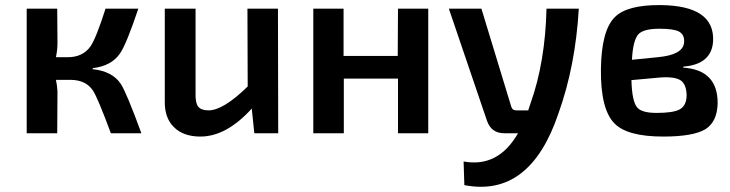

<svg xmlns="http://www.w3.org/2000/svg" viewBox="-20 -524 2869 755"><path d="M344 -252Q422 -244 455 -194Q477 -161 536 0H416Q364 -140 346 -167Q319 -209 259 -210H200Q205 -187 206 -164L205 0H85V-490H205L206 -354Q206 -329 200 -299H246Q306 -299 336 -342Q358 -374 395 -490H524Q477 -350 452 -314Q419 -265 345 -256Z M1074 0H980L970 -97Q870 13 768 13Q700 13 663 -25Q627 -61 628 -125V-490H749V-157Q748 -120 759 -105Q771 -90 800 -90Q858 -90 954 -184L953 -490H1073Z M1664 0H1545V-215H1332V0H1212V-490H1331V-304H1544L1545 -490H1664Z M2256 -490Q2243 -265 2176 -78Q2064 254 1806 204L1803 111Q1939 136 2017 0H1963Q1912 0 1895 -49L1745 -490H1873L1990 -106Q1994 -90 2010 -90H2057L2066 -117Q2124 -279 2129 -490Z M2667 -258Q2803 -249 2802 -117Q2800 -45 2754 -16Q2706 13 2588 13Q2446 13 2396 -39Q2341 -95 2343 -253Q2345 -405 2398 -457Q2446 -505 2577 -504Q2792 -502 2784 -361Q2778 -271 2667 -262ZM2566 -299Q2665 -308 2670 -356Q2673 -387 2650 -400Q2629 -411 2573 -411Q2510 -411 2490 -389Q2469 -365 2465 -289ZM2463 -209Q2465 -125 2486 -101Q2504 -80 2562 -80Q2628 -80 2653 -94Q2680 -109 2680 -150Q2679 -191 2658 -207Q2634 -224 2573 -219Z"/></svg>

Font: Taylor Sans Upright Semi Bold
Style: Regular
Weight: 600
Italic angle: -8°
Designer: Natanael Gama
Version: Version 1.001 September 8, 2015